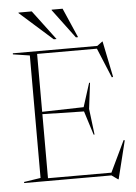

<svg xmlns="http://www.w3.org/2000/svg" viewBox="-62 -982 749 1054"><g transform="rotate(-5 312.0 -455.0)"><path d="M30 0V-6L122 -20V-695L30 -709V-715H495.5L524.5 -736.5H526.5L567 -538.5L560 -536L492 -700H162.5V-381L391.5 -386.5L433 -517H438L420.5 -374L438 -231.5H433L391.5 -363L162.5 -368V-15H512L594.5 -187.5L600.5 -185.5L548.5 24.5H545.5L511 0ZM276 -772H260.5L80.5 -932V-935H153.5ZM394.5 -772H382.5L263 -932V-935H323.5Z"/></g></svg>

Font: Newsreader Display ExtraLight
Style: Regular
Weight: 275
Designer: Hugues Gentile
Foundry: Production Type
Version: Version 1.001